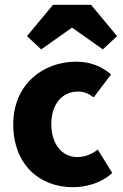

<svg xmlns="http://www.w3.org/2000/svg" viewBox="-20 -765 509 797"><path d="M282 12C335 12 398 -3 446 -47L386 -144C361 -125 333 -113 300 -113C239 -113 193 -166 193 -249C193 -331 236 -385 305 -385C327 -385 346 -378 369 -361L441 -456C404 -488 357 -509 296 -509C158 -509 35 -414 35 -249C35 -84 142 12 282 12ZM151 -560 277 -649H281L407 -560L466 -615L358 -745H200L92 -615Z"/></svg>

Font: DAIFUKU Sans
Style: Bold
Weight: 700
Designer: Original font ‘Source Han Sans JP’ : Paul D. Hunt
Foundry: Daifuku
Version: Version 1.000